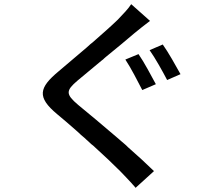

<svg xmlns="http://www.w3.org/2000/svg" viewBox="-20 -830 1040 919"><path d="M717 -11C681 -46 638 -86 592 -126L584 -134L576 -141C572 -145 568 -148 563 -152L555 -159L547 -166C473 -230 400 -290 354 -328C294 -379 294 -396 352 -445C382 -470 423 -504 465 -539L474 -546L478 -550L486 -557C538 -599 588 -641 622 -670C642 -686 672 -711 698 -730L608 -810C595 -789 567 -760 544 -736C513 -706 469 -667 422 -626L413 -619C407 -613 400 -607 393 -601L380 -590C336 -553 293 -516 261 -489C166 -410 156 -365 253 -284C280 -262 311 -235 344 -206L352 -199C357 -194 363 -189 368 -184L381 -173C385 -170 389 -166 393 -162L401 -155C407 -150 412 -145 417 -140L426 -133C477 -87 524 -42 555 -11C573 8 592 27 610 47L616 54C621 59 625 64 629 69L717 -11ZM844 -475C823 -513 785 -581 759 -617L696 -590C723 -552 758 -489 780 -447L844 -475ZM726 -427C706 -464 669 -534 643 -571L580 -545C606 -506 640 -440 661 -399L726 -427Z"/></svg>

Font: Glow Sans SC Normal Medium
Style: Regular
Weight: 600
Designer: Ryoko NISHIZUKA (kana, bopomofo & ideographs); Paul D. Hunt (Latin, Greek & Cyrillic); Sandoll Communications, Soo-young
Version: Version 0.93